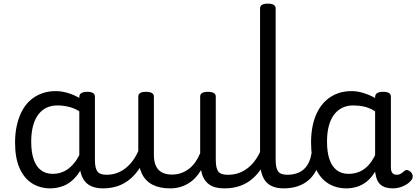

<svg xmlns="http://www.w3.org/2000/svg" viewBox="-20 -1021 2294 1058"><path d="M258 17Q201 17 157 -10.5Q113 -38 88 -94Q63 -150 63 -235Q63 -287 73 -331Q83 -375 101.5 -410Q120 -445 147.5 -469Q175 -493 210 -506Q245 -519 287 -519Q328 -519 371 -503Q414 -487 448 -461V-386Q408 -418 371.5 -429Q335 -440 296 -440Q270 -440 247.5 -432Q225 -424 207.5 -408Q190 -392 177.5 -368Q165 -344 158.5 -312Q152 -280 152 -239Q152 -184 165 -144.5Q178 -105 204.5 -84Q231 -63 271 -63Q307 -63 338.5 -79.5Q370 -96 396.5 -132.5Q423 -169 442 -229L458 -168Q435 -91 401.5 -51Q368 -11 330.5 3Q293 17 258 17ZM548 17Q514 17 489 7.5Q464 -2 448 -21.5Q432 -41 424.5 -70.5Q417 -100 417 -140V-486Q417 -501 428 -508Q439 -515 461 -515Q482 -515 492.5 -508.5Q503 -502 503 -488V-140Q503 -95 516.5 -76.5Q530 -58 567 -58Q576 -58 580.5 -46.5Q585 -35 583.5 -20.5Q582 -6 573.5 5.5Q565 17 548 17Z M548 17Q534 17 527.5 5.5Q521 -6 522.5 -20.5Q524 -35 535 -46.5Q546 -58 567 -58Q600 -58 628 -69Q656 -80 679 -100Q702 -120 719.5 -147Q737 -174 749 -205Q755 -220 766.5 -218.5Q778 -217 786.5 -207Q795 -197 792 -186Q777 -138 753.5 -100.5Q730 -63 699.5 -36.5Q669 -10 631 3.5Q593 17 548 17Z M917 17Q859 17 820 -3.5Q781 -24 761.5 -64.5Q742 -105 742 -166V-489Q742 -502 752.5 -508.5Q763 -515 784 -515Q806 -515 817 -508.5Q828 -502 828 -489V-166Q828 -131 839 -107Q850 -83 872.5 -71Q895 -59 928 -59Q956 -59 980 -68Q1004 -77 1023.5 -92.5Q1043 -108 1058 -130Q1073 -152 1083 -177V-489Q1083 -502 1093.5 -508.5Q1104 -515 1126 -515Q1147 -515 1158 -508.5Q1169 -502 1169 -489V-140Q1169 -95 1182.5 -76.5Q1196 -58 1233 -58Q1247 -58 1254 -46.5Q1261 -35 1259.5 -20.5Q1258 -6 1247 5.5Q1236 17 1214 17Q1188 17 1167.5 11.5Q1147 6 1131.5 -5.5Q1116 -17 1105.5 -34Q1095 -51 1090 -74L1088 -84Q1074 -60 1056.5 -41.5Q1039 -23 1017.5 -10Q996 3 971 10Q946 17 917 17Z M1219 17Q1205 17 1198.5 5.5Q1192 -6 1193.5 -20.5Q1195 -35 1206 -46.5Q1217 -58 1238 -58Q1271 -58 1299.5 -69Q1328 -80 1351 -99.5Q1374 -119 1392 -146Q1410 -173 1422 -204Q1428 -219 1439 -217.5Q1450 -216 1458.5 -206.5Q1467 -197 1464 -186Q1449 -138 1425.5 -100.5Q1402 -63 1371.5 -36.5Q1341 -10 1302.5 3.5Q1264 17 1219 17Z M1544 17Q1510 17 1485 7.5Q1460 -2 1444 -21.5Q1428 -41 1420.5 -70.5Q1413 -100 1413 -140V-975Q1413 -988 1423.5 -994.5Q1434 -1001 1455 -1001Q1477 -1001 1488 -994.5Q1499 -988 1499 -975V-140Q1499 -95 1512.5 -76.5Q1526 -58 1563 -58Q1577 -58 1584 -46.5Q1591 -35 1589.5 -20.5Q1588 -6 1577 5.5Q1566 17 1544 17Z M1543 17Q1529 17 1522.5 5.5Q1516 -6 1517.5 -20.5Q1519 -35 1530 -46.5Q1541 -58 1562 -58Q1592 -58 1615.5 -66Q1639 -74 1656 -90Q1673 -106 1683.5 -130Q1694 -154 1698 -186Q1700 -201 1713 -205.5Q1726 -210 1738.5 -205.5Q1751 -201 1749 -186Q1745 -133 1728 -94.5Q1711 -56 1684 -31.5Q1657 -7 1621.5 5Q1586 17 1543 17Z M1889 17Q1832 17 1788 -10.5Q1744 -38 1719 -94Q1694 -150 1694 -235Q1694 -287 1703.5 -331Q1713 -375 1732 -410Q1751 -445 1778 -469Q1805 -493 1840 -506Q1875 -519 1917 -519Q1949 -519 1983 -508.5Q2017 -498 2047 -481V-486Q2047 -501 2058 -508Q2069 -515 2091 -515Q2113 -515 2123.5 -508.5Q2134 -502 2134 -488V-96Q2134 -83 2138 -74.5Q2142 -66 2149 -62Q2156 -58 2165 -58Q2175 -58 2181.5 -60.5Q2188 -63 2194.5 -68Q2201 -73 2210 -80Q2217 -86 2226 -83.5Q2235 -81 2244 -73Q2253 -63 2254 -52Q2255 -41 2250 -33Q2239 -17 2222 -6Q2205 5 2185.5 11Q2166 17 2146 17Q2123 17 2106 12Q2089 7 2077 -3.5Q2065 -14 2058.5 -29Q2052 -44 2049 -63Q2049 -64 2048 -67.5Q2047 -71 2047 -75Q2024 -38 1997.5 -18Q1971 2 1943 9.5Q1915 17 1889 17ZM1782 -239Q1782 -184 1795 -144.5Q1808 -105 1834.5 -84Q1861 -63 1901 -63Q1930 -63 1956.5 -73Q1983 -83 2006 -106Q2029 -129 2047 -166V-408Q2016 -427 1987 -433.5Q1958 -440 1926 -440Q1900 -440 1878 -432Q1856 -424 1838 -408Q1820 -392 1807.5 -368Q1795 -344 1788.5 -312Q1782 -280 1782 -239Z"/></svg>

Font: Playwrite PL
Style: Regular
Weight: 400
Designer: Veronika Burian, José Scaglione
Foundry: TypeTogether
Version: Version 1.002